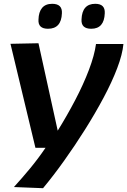

<svg xmlns="http://www.w3.org/2000/svg" viewBox="-20 -773 668 1008"><path d="M484 -542H628Q623 -488 595.5 -415.5Q568 -343 524 -260.5Q480 -178 426.5 -93Q373 -8 316.5 71Q260 150 206 215L53 209Q96 162 138.5 110.5Q181 59 219 3H166L35 -543L182 -546L283 -87Q331 -164 374.5 -247Q418 -330 447 -406.5Q476 -483 484 -542ZM459 -622Q405 -622 408 -671Q411 -753 480 -753Q533 -753 530 -703Q527 -622 459 -622ZM232 -622Q179 -622 182 -670Q183 -710 201 -731.5Q219 -753 254 -753Q308 -753 305 -703Q302 -622 232 -622Z"/></svg>

Font: Georama Extended SemiBold
Style: Italic
Weight: 600
Width: 7
Italic angle: -9°
Designer: Jean-Baptiste Levee
Foundry: Production Type
Version: Version 1.000